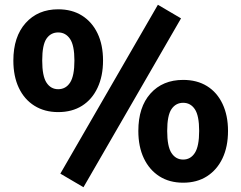

<svg xmlns="http://www.w3.org/2000/svg" viewBox="-20 -755 1012 805"><path d="M330 30 233 -27 642 -735 739 -678ZM224 -285Q167 -285 124.5 -311.5Q82 -338 59 -386.5Q36 -435 36 -501Q36 -601 87.5 -658.5Q139 -716 224 -716Q282 -716 324 -689.5Q366 -663 389 -615Q412 -567 412 -501Q412 -436 389 -387Q366 -338 324 -311.5Q282 -285 224 -285ZM224 -381Q256 -381 274 -409Q292 -437 292 -501Q292 -565 273.5 -592Q255 -619 224 -619Q193 -619 175 -593Q157 -567 157 -501Q157 -436 175 -408.5Q193 -381 224 -381ZM748 11Q690 11 648 -16Q606 -43 583 -91.5Q560 -140 560 -206Q560 -306 611 -363Q662 -420 748 -420Q806 -420 848 -394Q890 -368 913 -319.5Q936 -271 936 -206Q936 -140 913 -91.5Q890 -43 848 -16Q806 11 748 11ZM748 -86Q779 -86 797 -114Q815 -142 815 -206Q815 -270 797 -297Q779 -324 748 -324Q717 -324 699 -297.5Q681 -271 681 -206Q681 -141 699 -113.5Q717 -86 748 -86Z"/></svg>

Font: Nunito Sans 8pt ExtraBold
Style: Regular
Weight: 800
Version: Version 3.101;gftools[0.9.27]